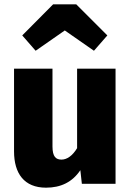

<svg xmlns="http://www.w3.org/2000/svg" viewBox="-20 -851 606 889"><path d="M145 -616 280 -710 415 -616 477 -687 333 -831H226L83 -687ZM515 -533H337V-165C316 -130 290 -112 265 -112C239 -112 223 -125 223 -173V-533H45V-150C45 -48 92 18 193 18C262 18 315 -8 352 -63L359 0H515Z"/></svg>

Font: Fira Sans ExtraBold
Style: Regular
Weight: 800
Designer: bBox Type GmbH & Carrois Corporate GbR & Edenspiekermann AG
Foundry: bBox Type GmbH & Carrois Corporate GbR & Edenspiekermann AG
Version: Version 4.300;PS 004.300;hotconv 1.0.88;makeotf.lib2.5.64775